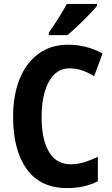

<svg xmlns="http://www.w3.org/2000/svg" viewBox="-20 -953 571 983"><path d="M336 -603Q289 -603 257.5 -571.5Q226 -540 209.5 -484.5Q193 -429 193 -355Q193 -238 231 -175Q269 -112 342 -112Q379 -112 413 -123Q447 -134 481 -150V-25Q413 10 323 10Q187 10 117 -87Q47 -184 47 -356Q47 -463 79.5 -546Q112 -629 175.5 -676.5Q239 -724 329 -724Q423 -724 505 -679L462 -563Q433 -581 402 -592Q371 -603 336 -603ZM477 -923Q462 -905 435 -877Q408 -849 378.5 -821Q349 -793 325 -773H230V-786Q255 -822 280 -861Q305 -900 322 -933H477Z"/></svg>

Font: Noto Sans Khmer UI Condensed
Style: Bold
Weight: 700
Width: 3
Designer: Danh Hong and the Monotype Design Team
Foundry: Monotype Imaging Inc.
Version: Version 2.002; ttfautohint (v1.8.4.7-5d5b)